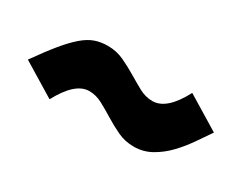

<svg xmlns="http://www.w3.org/2000/svg" viewBox="-41 -580 689 547"><g transform="rotate(30 303.0 -306.5)"><path d="M22 -264Q53 -308 76.5 -336.5Q100 -365 120 -382Q140 -399 159 -405.5Q178 -412 200 -412Q229 -412 253.5 -400.5Q278 -389 300.5 -375.5Q323 -362 344 -350.5Q365 -339 388 -339Q435 -339 475 -416L585 -349Q570 -327 552 -301Q534 -275 512.5 -252.5Q491 -230 464.5 -215Q438 -200 407 -200Q378 -200 353.5 -211.5Q329 -223 306.5 -237Q284 -251 262.5 -262.5Q241 -274 219 -274Q173 -274 132 -197Z"/></g></svg>

Font: Encode Sans Compressed
Style: Black
Weight: 900
Designer: Pablo Impallari, Andres Torresi
Foundry: Pablo Impallari, Andres Torresi
Version: Version 1.000; ttfautohint (v1.00) -l 8 -r 50 -G 200 -x 14 -